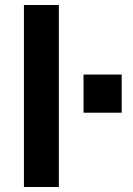

<svg xmlns="http://www.w3.org/2000/svg" viewBox="-20 -750 533 770"><path d="M76 0V-730H216V0ZM315 -298V-451H468V-298Z"/></svg>

Font: M PLUS 1
Style: Bold
Weight: 700
Designer: Coji Morishita
Foundry: UNDERFOREST DESIGN
Version: Version 1.001